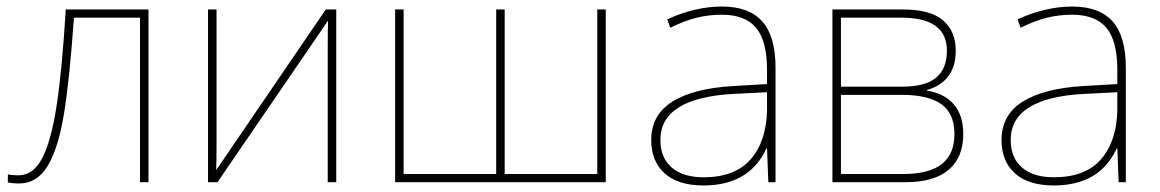

<svg xmlns="http://www.w3.org/2000/svg" viewBox="-20 -557 3545 587"><path d="M408 0V-503H206Q193 -317 176 -211.5Q159 -106 126.5 -51Q94 4 37 4Q22 4 4 1V-24Q14 -21 37 -21Q82 -21 109.5 -74.5Q137 -128 153.5 -236.5Q170 -345 181 -528H434V0Z M642 -114Q642 -68 641 -37L976 -528H1008V0H982V-426Q982 -465 983 -494L645 0H616V-528H642Z M1832 0H1188V-528H1214V-25H1497V-528H1523V-25H1806V-528H1832Z M2351 -350V0H2329L2325 -103H2323Q2271 10 2131 10Q2053 10 2012 -27Q1971 -64 1971 -129Q1971 -206 2036 -246.5Q2101 -287 2222 -294L2325 -300V-343Q2325 -432 2291.5 -472Q2258 -512 2187 -512Q2146 -512 2108.5 -502.5Q2071 -493 2029 -472L2020 -498Q2106 -537 2187 -537Q2270 -537 2310.5 -491.5Q2351 -446 2351 -350ZM2224 -270Q1999 -258 1999 -129Q1999 -75 2033.5 -45Q2068 -15 2131 -15Q2227 -15 2275 -70Q2323 -125 2325 -220V-275Z M2814 -282V-280Q2868 -271 2896.5 -237.5Q2925 -204 2925 -147Q2925 -76 2880.5 -38Q2836 0 2749 0H2525V-528H2740Q2825 -528 2863.5 -494.5Q2902 -461 2902 -402Q2902 -353 2878.5 -323Q2855 -293 2814 -282ZM2736 -503H2551V-292H2737Q2809 -292 2842 -319.5Q2875 -347 2875 -402Q2875 -503 2736 -503ZM2737 -267H2551V-25H2741Q2821 -25 2859.5 -55.5Q2898 -86 2898 -147Q2898 -210 2858 -238.5Q2818 -267 2737 -267Z M3422 -350V0H3400L3396 -103H3394Q3342 10 3202 10Q3124 10 3083 -27Q3042 -64 3042 -129Q3042 -206 3107 -246.5Q3172 -287 3293 -294L3396 -300V-343Q3396 -432 3362.5 -472Q3329 -512 3258 -512Q3217 -512 3179.5 -502.5Q3142 -493 3100 -472L3091 -498Q3177 -537 3258 -537Q3341 -537 3381.5 -491.5Q3422 -446 3422 -350ZM3295 -270Q3070 -258 3070 -129Q3070 -75 3104.5 -45Q3139 -15 3202 -15Q3298 -15 3346 -70Q3394 -125 3396 -220V-275Z"/></svg>

Font: Noto Sans UI Thin
Style: Regular
Weight: 250
Designer: Monotype Design Team
Foundry: Monotype Imaging Inc.
Version: Version 1.001